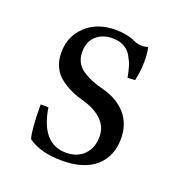

<svg xmlns="http://www.w3.org/2000/svg" viewBox="-89 -503 561 592"><g transform="rotate(20 192.0 -207.0)"><path d="M63.5 -18.6Q54.7 -47.9 54.7 -129.4H80.1Q98.1 -16.1 178.2 -16.1Q215.3 -16.1 237.3 -38.6Q259.3 -61 259.3 -97.7Q259.3 -129.4 236.8 -151.6Q214.4 -173.8 175.8 -184.6Q152.3 -190.9 134.3 -199Q116.2 -207 97.9 -220.5Q79.6 -233.9 69.6 -254.6Q59.6 -275.4 59.6 -302.2Q59.6 -355.5 96.9 -390.1Q134.3 -424.8 193.8 -424.8Q231.4 -424.8 258.8 -412.1Q281.7 -401.4 305.7 -409.2Q310.1 -390.1 310.1 -365.2Q310.1 -333 302.7 -299.3L278.3 -298.3Q274.4 -319.3 269.8 -334.2Q265.1 -349.1 255.9 -364.7Q246.6 -380.4 231 -388.7Q215.3 -397 193.4 -397Q161.6 -397 140.6 -378.4Q119.6 -359.9 119.6 -325.2Q119.6 -306.6 127.4 -292Q135.3 -277.3 150.4 -267.6Q165.5 -257.8 181.2 -251.5Q196.8 -245.1 218.3 -239.7Q268.1 -226.6 295.9 -194.6Q323.7 -162.6 323.7 -114.7Q323.7 -56.2 285.2 -22.5Q246.6 11.2 175.3 11.2Q104 11.2 63.5 -18.6Z"/></g></svg>

Font: Elstob 18pt
Style: Regular
Weight: 400
Designer: Peter S. Baker
Version: Version 1.015